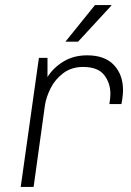

<svg xmlns="http://www.w3.org/2000/svg" viewBox="-20 -740 519 760"><path d="M467 -383Q467 -368 464 -347.5Q461 -327 460 -328H413Q417 -352 417 -368Q417 -412 392 -443.5Q367 -475 309 -475Q263 -475 230.5 -450.5Q198 -426 180.5 -391Q163 -356 158 -324L113 0H62L134 -511H168V-435Q190 -471 230.5 -496Q271 -521 325 -521Q395 -521 431 -482.5Q467 -444 467 -383ZM421 -720 420 -717 289 -575H239L356 -720Z"/></svg>

Font: Chivo Thin Italic
Style: Regular
Weight: 100
Italic angle: -8.05°
Designer: Hector Gatti
Foundry: Omnibus-Type
Version: Version 1.007